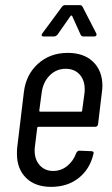

<svg xmlns="http://www.w3.org/2000/svg" viewBox="-20 -720 436 748"><path d="M351 -226H130Q128 -226 126.5 -225Q125 -224 125 -222L116 -149Q115 -144 115 -133Q115 -98 135 -76Q155 -54 187 -54Q218 -54 242 -73.5Q266 -93 277 -124Q282 -133 289 -133L337 -131Q341 -131 343.5 -128Q346 -125 344 -120Q330 -61 286.5 -26.5Q243 8 179 8Q117 8 81.5 -27Q46 -62 46 -121Q46 -137 47 -145L73 -361Q81 -429 128 -471.5Q175 -514 244 -514Q307 -514 343 -479Q379 -444 379 -385Q379 -377 377 -361L362 -236Q360 -226 351 -226ZM142 -356 133 -289Q133 -285 137 -285H296Q300 -285 300 -289L309 -356Q310 -362 310 -372Q310 -408 290 -430Q270 -452 236 -452Q199 -452 173 -425.5Q147 -399 142 -356ZM145 -590 221 -693Q226 -700 233 -700H292Q298 -700 302 -693L355 -590Q356 -588 356 -585Q356 -578 347 -578H305Q297 -578 294 -585L261 -658Q260 -660 258 -659.5Q256 -659 255 -658L204 -585Q197 -578 191 -578H149Q144 -578 142.5 -581.5Q141 -585 145 -590Z"/></svg>

Font: Barlow Condensed
Style: Italic
Weight: 400
Width: 3
Italic angle: -7°
Designer: Jeremy Tribby
Foundry: Tribby Type
Version: Version 1.408